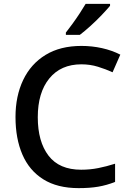

<svg xmlns="http://www.w3.org/2000/svg" viewBox="-20 -961 674 991"><path d="M400 -629Q294 -629 234.5 -556Q175 -483 175 -356Q175 -230 230.5 -157.5Q286 -85 399 -85Q445 -85 487.5 -93.5Q530 -102 574 -116V-22Q531 -5 487.5 2.5Q444 10 386 10Q276 10 203.5 -35.5Q131 -81 95.5 -163.5Q60 -246 60 -357Q60 -465 99.5 -548Q139 -631 215 -677.5Q291 -724 400 -724Q455 -724 506.5 -712.5Q558 -701 601 -679L561 -588Q526 -604 485.5 -616.5Q445 -629 400 -629ZM548 -931Q533 -913 505.5 -884Q478 -855 447 -827Q416 -799 392 -781H320V-793Q335 -812 354 -838Q373 -864 391 -891.5Q409 -919 422 -941H548Z"/></svg>

Font: Noto Kufi Arabic Medium
Style: Regular
Weight: 500
Designer: Monotype Design Team, David Williams, Khaled Hosny
Foundry: Google LLC
Version: Version 2.109; ttfautohint (v1.8.4.7-5d5b)